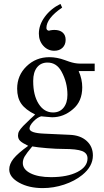

<svg xmlns="http://www.w3.org/2000/svg" viewBox="-20 -756 540 994"><path d="M470.2 -388.2H387.2Q405.8 -346.2 405.8 -304.2Q405.8 -231 357.9 -190.9Q309.6 -148.9 250 -148.9Q249 -148.9 242.9 -149.4Q236.8 -149.9 222.4 -151.1Q208 -152.3 192.9 -153.8Q172.9 -147.9 152.8 -127Q132.8 -106 132.8 -90.8Q132.8 -66.9 210.9 -64L339.8 -58.1Q395.5 -56.2 428.2 -26.9Q460.9 2.4 460.9 48.8Q460.9 105.5 405.8 149.9Q366.7 181.6 312 199.7Q257.3 217.8 201.2 217.8Q129.4 217.8 78.6 189.5Q27.8 161.1 27.8 121.1Q27.8 93.3 50 65.4Q72.3 37.6 126 -1Q94.7 -16.1 84 -26.9Q73.2 -37.6 73.2 -54.2Q73.2 -66.9 78.9 -77.1Q84.5 -87.4 100.1 -104Q102.1 -106.4 136.2 -139.2L162.1 -163.1Q111.8 -188 90.3 -218.8Q68.8 -249.5 68.8 -296.9Q68.8 -365.7 117.4 -412.8Q166 -460 235.8 -460Q274.4 -460 315.9 -444.8L337.9 -437Q368.2 -426.8 393.1 -426.8H470.2ZM147 2Q116.7 38.1 107.4 54.4Q98.1 70.8 98.1 87.9Q98.1 121.1 137.9 141.1Q177.7 161.1 244.1 161.1Q328.6 161.1 380.9 134.3Q433.1 107.4 433.1 64Q433.1 37.1 405.3 26.1Q377.4 15.1 309.1 15.1Q272.5 15.1 222.4 11Q172.4 6.8 147 2ZM151.9 -337.9V-335Q151.9 -262.7 180.2 -218.3Q208.5 -173.8 254.9 -173.8Q289.1 -173.8 309.1 -198.5Q329.1 -223.1 329.1 -265.1Q329.1 -329.1 298.8 -384.8Q273.4 -432.1 226.1 -432.1Q191.4 -432.1 171.6 -407Q151.9 -381.8 151.9 -337.9ZM293 -735.8 301.8 -716.8Q220.2 -661.1 220.2 -610.8Q220.2 -605 224.1 -601.1Q228 -597.2 233.9 -597.2Q236.3 -597.2 241.2 -599.1Q252.9 -601.1 261.2 -601.1Q289.1 -601.1 304.4 -587.6Q319.8 -574.2 319.8 -549.8Q319.8 -524.4 303.7 -508.8Q287.6 -493.2 261.2 -493.2Q227.5 -493.2 204.3 -518.8Q181.2 -544.4 181.2 -582Q181.2 -627 211.9 -668.9Q242.7 -710.9 293 -735.8Z"/></svg>

Font: Accordance
Style: Regular
Weight: 400
Version: Version 1.1 (build May 11, 2018) Miklal Software Solutions, 